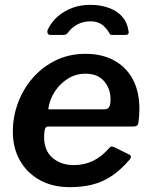

<svg xmlns="http://www.w3.org/2000/svg" viewBox="-20 -762 624 792"><path d="M268 10Q197 10 144.5 -19Q92 -48 62.5 -99.5Q33 -151 33 -219Q33 -281 54.5 -338.5Q76 -396 116 -441.5Q156 -487 211 -513.5Q266 -540 333 -540Q400 -540 450 -513Q500 -486 527.5 -435.5Q555 -385 555 -312Q555 -299 554 -285Q553 -271 551 -256Q550 -248 545 -244Q540 -240 529 -240H178Q168 -240 165 -228.5Q162 -217 162 -196Q162 -141 196.5 -111Q231 -81 285 -81Q328 -81 364 -98.5Q400 -116 432 -153Q437 -158 442 -157.5Q447 -157 453 -154L510 -126Q527 -119 515 -104Q478 -61 440.5 -36Q403 -11 361 -0.5Q319 10 268 10ZM412 -311Q422 -311 429 -319Q436 -327 436 -352Q436 -396 409.5 -427Q383 -458 333 -458Q293 -458 260 -437.5Q227 -417 205.5 -383.5Q184 -350 179 -311ZM187 -618Q179 -618 176.5 -625Q174 -632 177 -640Q192 -671 217.5 -693.5Q243 -716 277 -729Q311 -742 352 -742Q395 -742 429 -729.5Q463 -717 484 -693.5Q505 -670 510 -635Q512 -628 509.5 -623Q507 -618 498 -618H442Q435 -618 432.5 -623Q430 -628 425 -635Q418 -645 408.5 -654Q399 -663 385.5 -668.5Q372 -674 353 -674Q323 -674 299 -661Q275 -648 260 -627Q256 -621 251 -619.5Q246 -618 242 -618Z"/></svg>

Font: Libre Franklin Thin SemiBold
Style: Italic
Weight: 600
Italic angle: -8°
Version: Version 3.000